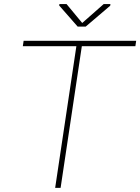

<svg xmlns="http://www.w3.org/2000/svg" viewBox="-20 -908 678 928"><path d="M634.3 -684.6H375.5L272.9 0H246.6L349.1 -684.6H90.3L94.2 -710.9H638.2ZM377.4 -796.9 481 -888.2H513.7L512.7 -880.4L394 -779.3H355.5L266.1 -881.3L267.1 -888.2H301.8Z"/></svg>

Font: Roboto-ThinItalic
Style: Italic
Weight: 250
Italic angle: -12°
Designer: Google
Version: Version 1.100141; 2013; ttfautohint (v0.94.14-c901) -l 8 -r 